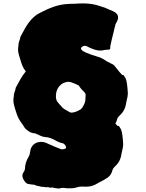

<svg xmlns="http://www.w3.org/2000/svg" viewBox="-20 -919 840 1105"><path d="M319.3 166Q306.2 166 281.7 160.2L278.8 159.7Q273.9 159.7 269.5 161.6Q257.8 157.7 252.4 157.7Q248.5 157.7 245.1 159.2Q237.3 156.7 230.5 156.7Q216.8 156.7 204.1 152.3L191.4 149.9Q176.8 143.1 168.9 143.1L163.6 143.6Q157.2 141.1 151.4 141.1Q131.8 141.1 120.6 122.6Q108.9 106 108.9 91.8Q108.9 81.1 116.7 69.8Q122.6 62.5 123.5 53.2Q124.5 15.6 145 -17.1Q151.9 -28.8 153.3 -43.9Q154.3 -52.2 156.2 -60.5Q171.9 -102.5 218.8 -102.5Q232.4 -102.5 245.6 -96.7Q288.6 -76.2 333.5 -59.6Q351.1 -59.6 359.4 -65.9Q360.4 -66.9 360.4 -68.8Q360.4 -72.3 358.9 -77.6Q350.1 -92.8 341.3 -94.2Q318.4 -99.1 297.4 -111.8Q266.6 -128.9 242.2 -129.9Q223.1 -131.8 204.6 -141.6Q196.8 -145.5 188.5 -148.4Q183.1 -151.9 179 -151.9Q174.8 -151.9 171.9 -152.3Q151.4 -156.7 140.1 -167.5Q126 -175.3 116.2 -192.9Q110.4 -203.1 103.5 -211.9Q85.4 -235.4 76.7 -262.2Q57.1 -319.3 57.1 -336.9Q57.1 -354 59.1 -362.3Q59.6 -380.4 64.5 -391.4Q69.3 -402.3 70.3 -413.6Q80.6 -433.1 95.9 -460.4Q111.3 -487.8 128.4 -507.8Q111.8 -529.8 103.5 -555.2Q84 -612.3 84 -629.9Q84 -647 85.9 -655.3Q86.4 -673.3 91.3 -684.3Q96.2 -695.3 97.2 -706.5Q107.4 -726.1 122.6 -753.4Q159.2 -817.9 204.1 -841.8Q244.1 -863.8 286.4 -879.2Q328.6 -894.5 376 -896.5L412.1 -897.5Q435.5 -899.4 459 -899.4Q514.6 -899.4 562 -881.8Q588.9 -873.5 611.3 -862.8L630.9 -854.5Q659.7 -841.3 659.7 -818.4Q659.7 -807.1 652.3 -793Q647.5 -786.6 645 -780.8Q614.3 -656.2 614.3 -650.4L614.7 -645.5Q614.7 -637.2 612.3 -635.3Q606.9 -632.8 597.9 -632.8Q588.9 -632.8 584 -631.8Q569.3 -627.9 556.2 -627.9Q526.4 -627.9 477.1 -653.8Q472.7 -655.3 468.3 -655.3Q459 -655.3 448.7 -647L445.8 -638.2L449.2 -632.8Q458.5 -617.7 541.5 -592.8Q564.5 -587.4 592.8 -566.9L599.6 -563.5Q609.9 -558.6 614.7 -555.7Q631.3 -549.3 639.6 -539.6Q674.8 -494.6 683.1 -487.8Q687.5 -487.8 691.9 -485.8Q704.1 -467.3 704.6 -464.4Q712.4 -441.9 715.8 -382.3Q715.3 -363.8 710 -344.7Q707.5 -335 705.6 -324.7Q700.2 -282.7 668.9 -254.4Q657.2 -243.7 655.3 -236.3Q651.4 -219.7 644 -208Q652.8 -197.8 656.2 -194.8Q660.6 -194.8 665 -192.9Q677.2 -174.3 677.7 -171.4Q685.5 -148.9 689 -89.4Q688.5 -70.8 683.1 -51.8Q680.7 -42 678.7 -31.7Q673.3 10.3 642.1 38.6Q630.4 49.3 628.4 56.6Q621.1 88.4 599.4 103.3Q577.6 118.2 547.9 132.3Q513.7 155.3 479.5 155.3L446.8 154.8Q439.9 154.8 433.6 156.2Q407.7 164.6 390.1 164.6H362.8Q359.4 163.1 355.5 163.1Q351.6 163.1 337.9 162.1Q328.1 165 319.3 166ZM391.1 -270.5Q414.6 -271.5 444.8 -290Q452.1 -295.4 460 -310.1L466.3 -323.7Q471.7 -334.5 471.7 -349.6V-355.5Q471.7 -366.7 473.1 -376.5L465.3 -389.2Q444.3 -408.2 434.1 -426.3Q409.2 -439.5 396 -442.9Q386.2 -448.2 374.5 -448.2Q366.2 -448.2 356.4 -445.3Q326.7 -437 311.5 -408.2Q301.8 -389.2 301.8 -366.2Q301.8 -345.2 308.8 -335.4Q315.9 -325.7 331.1 -309.1Q341.8 -295.4 352.1 -290Q362.3 -284.7 374.5 -277.3L382.8 -272L384.8 -272.5Q387.7 -272.5 391.1 -270.5Z"/></svg>

Font: Kaph
Style: Regular
Weight: 400
Designer: GGBotNet
Foundry: f0n7.com
Version: 1.10